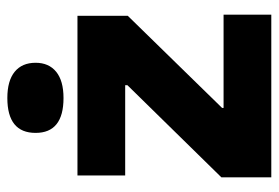

<svg xmlns="http://www.w3.org/2000/svg" viewBox="-138 -621 759 523"><g transform="rotate(-90 241.5 -359.5)"><path d="M20 0V-136L271 -392V-398H25V-528H460V-391L209 -134V-130H463V0ZM236 -566Q141 -566 141 -642Q141 -719 236 -719Q283 -719 307.5 -699Q332 -679 332 -642Q332 -606 307.5 -586Q283 -566 236 -566Z"/></g></svg>

Font: Bricolage Grotesque 48pt ExtraBold
Style: Regular
Weight: 800
Designer: Mathieu Triay
Foundry: Atelier Triay
Version: Version 1.000; ttfautohint (v1.8.4.7-5d5b);gftools[0.9.32]